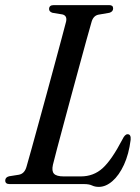

<svg xmlns="http://www.w3.org/2000/svg" viewBox="-24 -720 546 751"><path d="M304.5 0H13.5Q-3.5 0 -3.5 -14Q-3.5 -26.5 11.5 -30.5L49.5 -36.5Q72.5 -40.5 80 -69Q87 -92.5 99.2 -137Q111.5 -181.5 127 -238Q142.5 -294.5 159 -354.8Q175.5 -415 190.5 -471Q205.5 -527 217.2 -570.2Q229 -613.5 234.5 -635.5Q239.5 -658.5 220.5 -663.5L181 -670Q168 -674.5 168 -684.5Q168 -700 186 -700H403.5Q418.5 -700 418.5 -687Q418.5 -674.5 404 -670L360.5 -662.5Q340 -658 333.5 -632Q326.5 -608 314.2 -563.5Q302 -519 286.8 -463.2Q271.5 -407.5 255.5 -348.2Q239.5 -289 224.8 -234.2Q210 -179.5 199 -137.8Q188 -96 183 -75.5Q177.5 -51 187.2 -40.5Q197 -30 225 -30H292Q342 -30 377.5 -62.2Q413 -94.5 455 -175Q464.5 -195 475 -195Q489 -195 487 -173Q480 -117 461 -75.8Q442 -34.5 416 -11.8Q390 11 362.5 11Q347.5 11 336 5.5Q324.5 0 304.5 0Z"/></svg>

Font: Fraunces 144pt Soft
Style: Italic
Weight: 400
Italic angle: -16°
Version: Version 1.000;[b76b70a41]